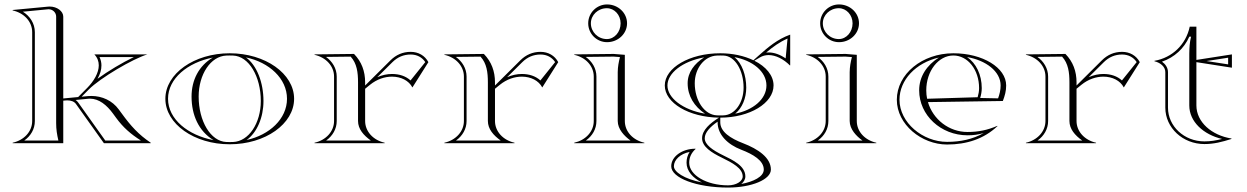

<svg xmlns="http://www.w3.org/2000/svg" viewBox="-20 -645 5620 865"><path d="M125 -100C125 -51 87 -13 37 -2V0H265V-191.5L273.5 -192.3C276.7 -192.6 279.9 -192.8 283 -192.8C299.9 -192.8 315 -187.9 323.3 -175.1L448 0H659V-2C604 -39 569 -78 529 -133L515 -152C486.1 -191.7 440.1 -212.7 391.6 -212.7C386.4 -212.7 381.2 -212.5 376 -212L347.7 -209.3L380.1 -242C431.1 -293.4 578 -380 644 -400H405C419 -385.4 425 -368.4 425 -350.6C425 -316.6 403 -279.3 372.6 -248.6L332.1 -207.8L265 -201.4V-570C265 -594 237.7 -615.5 203.6 -615.5C200.8 -615.5 197.9 -615.3 195 -615L37 -600V-598C87 -587 125 -549 125 -500ZM243 -12H89.5C118.6 -32.7 137 -63.3 137 -100V-500C137 -539.9 114.3 -572.9 83 -592.3L196.2 -603.1C197.4 -603.2 198.5 -603.2 199.7 -603.2C217.7 -603.2 233 -588.4 233 -570V-90C233 -62.3 236.7 -39 243 -12ZM419.4 -290.1C431.2 -311.4 437 -329.7 437 -350.6C437 -363.5 434 -376.2 428.2 -388H583.2C530.8 -362.8 467 -324.8 419.4 -290.1ZM320.7 -194.6 377.1 -200.1C379.9 -200.3 382.7 -200.5 385.5 -200.5C426.2 -200.5 461.2 -171.5 489.3 -133L503.2 -114C534.6 -70.9 569.4 -40.5 614.7 -12H454.2L333.2 -181.9C330.2 -186.5 325.4 -191.3 320.7 -194.6Z M1091.1 -14.3C1137.9 -47.5 1167 -115.9 1167 -190C1167 -273.3 1137.1 -350.7 1088.1 -386.3C1192.2 -364.5 1273 -291.4 1273 -200C1273 -109.4 1193.7 -36.7 1091.1 -14.3ZM875 -210C875 -309.7 929 -392.1 1000 -394.7C1005.3 -394.9 1009.7 -395 1015 -395C1020.3 -395 1024.7 -394.9 1030 -394.7C1101.4 -392.1 1155 -300.4 1155 -190C1155 -90.3 1101 -7.9 1030 -5.3C1024.7 -5.1 1020.3 -5 1015 -5C1009.7 -5 1005.3 -5.1 1000 -5.3C928.6 -7.9 875 -99.6 875 -210ZM725 -200C725 -86.8 854.9 5 1015 5C1175.1 5 1305 -86.8 1305 -200C1305 -313.2 1175.1 -405 1015 -405C854.9 -405 725 -313.2 725 -200ZM941.9 -13.7C827.2 -35.5 737 -107.8 737 -200C737 -291.5 825.7 -363.3 938.9 -385.7C876.1 -349 843 -284.5 843 -210C843 -127.2 874.7 -54.3 941.9 -13.7Z M1485 -100C1485 -52.2 1447.9 -13.2 1397 -2V0H1713V-2C1662.1 -13.2 1625 -52.2 1625 -100V-245.1L1647 -263C1678 -288.2 1713.5 -299.7 1746 -299.7C1786.4 -299.7 1822 -281.9 1838 -251L1910 -365C1894.2 -394.8 1864.6 -411.4 1830.2 -411.4C1794.7 -411.4 1764.4 -398.2 1739 -373L1625 -259.8V-274C1625 -323.8 1609.3 -366.7 1575 -402L1397 -400V-398C1447.9 -386.8 1485 -347.8 1485 -300ZM1497 -100V-300C1497 -336.8 1477 -368.7 1448.6 -388.6L1559.9 -389.9C1587.9 -359.2 1593 -318.7 1593 -274V-100C1593 -63.8 1617.8 -35.3 1650.6 -12H1449.4C1478.5 -32.7 1497 -63.9 1497 -100ZM1679.7 -297.2 1747.5 -364.5C1770.9 -387.7 1797.8 -399.4 1830.2 -399.4C1858.5 -399.4 1881.6 -387 1896 -365.2L1829.6 -282.6C1807.9 -302.4 1778.7 -311.7 1746 -311.7C1724.5 -311.7 1701.7 -307 1679.7 -297.2Z M2070 -100C2070 -52.2 2032.9 -13.2 1982 -2V0H2298V-2C2247.1 -13.2 2210 -52.2 2210 -100V-245.1L2232 -263C2263 -288.2 2298.5 -299.7 2331 -299.7C2371.4 -299.7 2407 -281.9 2423 -251L2495 -365C2479.2 -394.8 2449.6 -411.4 2415.2 -411.4C2379.7 -411.4 2349.4 -398.2 2324 -373L2210 -259.8V-274C2210 -323.8 2194.3 -366.7 2160 -402L1982 -400V-398C2032.9 -386.8 2070 -347.8 2070 -300ZM2082 -100V-300C2082 -336.8 2062 -368.7 2033.6 -388.6L2144.9 -389.9C2172.9 -359.2 2178 -318.7 2178 -274V-100C2178 -63.8 2202.8 -35.3 2235.6 -12H2034.4C2063.5 -32.7 2082 -63.9 2082 -100ZM2264.7 -297.2 2332.5 -364.5C2355.9 -387.7 2382.8 -399.4 2415.2 -399.4C2443.5 -399.4 2466.6 -387 2481 -365.2L2414.6 -282.6C2392.9 -302.4 2363.7 -311.7 2331 -311.7C2309.5 -311.7 2286.7 -307 2264.7 -297.2Z M2642 -540C2642 -577.5 2674.3 -608 2714 -608C2748.2 -608 2776 -577.5 2776 -540C2776 -500.8 2748.2 -469 2714 -469C2674.3 -469 2642 -500.8 2642 -540ZM2630 -540C2630 -493 2668 -455 2715 -455C2764.7 -455 2805 -493.1 2805 -540C2805 -586.9 2764.7 -625 2715 -625C2668.1 -625 2630 -586.9 2630 -540ZM2655 -100C2655 -51 2617 -13 2567 -2V0H2883V-2C2833 -13 2795 -51 2795 -100V-398L2745 -402L2567 -400V-398C2617 -387 2655 -349 2655 -300ZM2667 -100V-300C2667 -337.4 2647 -368.7 2618.7 -388.6L2744.6 -390L2773 -387.9C2767.1 -364.4 2763.3 -344.1 2763 -320V-100C2763 -63 2792.6 -31.8 2820.5 -12H2619.5C2648.6 -32.7 2667 -63.3 2667 -100Z M3395 -392 3374.3 -373.5C3333.3 -393.2 3281.4 -405 3225 -405C3087 -405 2975 -340 2975 -260C2975 -181.1 3083.8 -116.9 3219.1 -115C3179.1 -90 3143 -58.9 3143 -22C3143 16 3185.4 42.5 3231.7 65.1C3279.6 88.5 3326 112.9 3326 150C3326 172.1 3296.4 190 3260 190C3163.4 190 3085 144.3 3085 88C3085 63.4 3095.4 42.6 3114 26L3113 25C3052.8 25 3004 60.4 3004 104C3004 157 3118.7 200 3260 200C3366.5 200 3453 163.7 3453 119C3453 65.2 3395.2 26.2 3327.7 0.3C3270.9 -21.5 3225 -51.2 3225 -94V-115C3357.5 -115 3465 -180 3465 -260C3465 -304.8 3431.3 -344.9 3378.4 -371.5L3403 -386C3415.2 -393.4 3428.7 -396.9 3442.7 -396.9C3474.9 -396.9 3510.1 -378.9 3539 -350L3540 -351V-489C3482 -468 3441 -433 3395 -392ZM3110 -270C3110 -337.3 3153.7 -392.7 3210 -394.7C3215.3 -394.9 3219.7 -395 3225 -395C3230.3 -395 3234.7 -394.9 3240 -394.7C3291.3 -392.8 3330 -328.1 3330 -250C3330 -182.7 3291 -127.1 3240 -125.3C3234.7 -125.1 3230.3 -125 3225 -125C3219.7 -125 3215.3 -125.1 3210 -125.3C3153.3 -127.4 3110 -191.9 3110 -270ZM3213 -96.8V-94C3213 -38 3258.6 6.2 3319.4 29.5C3373.1 50.1 3421 78.4 3421 119C3421 151.2 3373.9 173.7 3319.6 183.9C3330 175.6 3338 163.7 3338 150C3338 102.6 3282.9 76.7 3237 54.3C3189.7 31.3 3155 6.5 3155 -22C3155 -47.5 3178.8 -73.4 3213 -96.8ZM3142.6 177.1C3060.5 160.8 3016 128.7 3016 104C3016 75.4 3044.4 47.9 3086.8 39.5C3077.6 54.3 3073 70.2 3073 88C3073 126.2 3102.3 157.4 3142.6 177.1ZM3431.8 -408.2C3462.2 -434 3492.8 -456.1 3528 -471.3L3519.5 -381.9C3495.2 -398.7 3468.5 -408.8 3442.3 -408.8C3438.8 -408.8 3435.3 -408.6 3431.8 -408.2ZM3156.4 -132.7C3055.5 -150 2987 -203.9 2987 -260C2987 -315.4 3053.9 -368.6 3152.5 -386.6C3108.2 -358.4 3078 -318.8 3078 -270C3078 -213 3107.5 -165.2 3156.4 -132.7ZM3289.1 -387.6C3369.4 -372.9 3433 -323.3 3433 -260C3433 -197.3 3371 -148.2 3292.3 -133C3323.2 -157.6 3342 -202.2 3342 -250C3342 -306.4 3322.4 -360.1 3289.1 -387.6Z M3687 -540C3687 -577.5 3719.3 -608 3759 -608C3793.2 -608 3821 -577.5 3821 -540C3821 -500.8 3793.2 -469 3759 -469C3719.3 -469 3687 -500.8 3687 -540ZM3675 -540C3675 -493 3713 -455 3760 -455C3809.7 -455 3850 -493.1 3850 -540C3850 -586.9 3809.7 -625 3760 -625C3713.1 -625 3675 -586.9 3675 -540ZM3700 -100C3700 -51 3662 -13 3612 -2V0H3928V-2C3878 -13 3840 -51 3840 -100V-398L3790 -402L3612 -400V-398C3662 -387 3700 -349 3700 -300ZM3712 -100V-300C3712 -337.4 3692 -368.7 3663.7 -388.6L3789.6 -390L3818 -387.9C3812.1 -364.4 3808.3 -344.1 3808 -320V-100C3808 -63 3837.6 -31.8 3865.5 -12H3664.5C3693.6 -32.7 3712 -63.3 3712 -100Z M4209.9 -385.8C4155.3 -351.4 4121 -299.9 4121 -238C4121 -126.2 4218.6 -35.4 4338.9 -35.4C4364.9 -35.4 4386.9 -38.3 4411.8 -45.6C4362.8 -17.9 4308.1 -5.9 4246.8 -5.9C4137.1 -5.9 4032.4 -92.5 4032.4 -195.6C4032.4 -284.8 4106.1 -362.2 4209.9 -385.8ZM4513 -260C4513 -340 4407.5 -405 4275 -405C4134.4 -405 4020.4 -311.2 4020.4 -195.6C4020.4 -84.3 4131.7 6.1 4246.8 6.1C4334.8 6.1 4413 -19 4474 -77L4473 -78C4429 -59 4388.3 -50.4 4338.9 -50.4C4254.8 -50.4 4183.4 -107.5 4160.6 -185L4498 -190C4507.1 -213.7 4513 -234.8 4513 -260ZM4336.9 -387.9C4420.8 -373.5 4488 -323.9 4488 -260C4488 -239.4 4483.3 -220.3 4476.6 -201.9L4396 -203.6C4400.2 -217.5 4403 -232.9 4403 -248C4403 -308.3 4377.3 -360.7 4336.9 -387.9ZM4156.8 -200.1C4154.3 -212.3 4153 -225 4153 -238C4153 -324.7 4207.7 -395 4275 -395C4340.1 -395 4391 -330.8 4391 -248C4391 -234.5 4388.4 -220.1 4384.5 -207Z M4690 -100C4690 -52.2 4652.9 -13.2 4602 -2V0H4918V-2C4867.1 -13.2 4830 -52.2 4830 -100V-245.1L4852 -263C4883 -288.2 4918.5 -299.7 4951 -299.7C4991.4 -299.7 5027 -281.9 5043 -251L5115 -365C5099.2 -394.8 5069.6 -411.4 5035.2 -411.4C4999.7 -411.4 4969.4 -398.2 4944 -373L4830 -259.8V-274C4830 -323.8 4814.3 -366.7 4780 -402L4602 -400V-398C4652.9 -386.8 4690 -347.8 4690 -300ZM4702 -100V-300C4702 -336.8 4682 -368.7 4653.6 -388.6L4764.9 -389.9C4792.9 -359.2 4798 -318.7 4798 -274V-100C4798 -63.8 4822.8 -35.3 4855.6 -12H4654.4C4683.5 -32.7 4702 -63.9 4702 -100ZM4884.7 -297.2 4952.5 -364.5C4975.9 -387.7 5002.8 -399.4 5035.2 -399.4C5063.5 -399.4 5086.6 -387 5101 -365.2L5034.6 -282.6C5012.9 -302.4 4983.7 -311.7 4951 -311.7C4929.5 -311.7 4906.7 -307 4884.7 -297.2Z M5230 -160C5230 -69 5309 4 5406 4C5449.6 4 5486.1 -5.7 5528 -19V-21C5438.9 -35.2 5370 -95.1 5370 -170V-365L5530 -340V-400L5370 -375V-525H5340C5323 -444 5261 -385 5181 -371V-369C5207 -363 5230 -345 5230 -320ZM5338 -170C5338 -96.9 5401.6 -38.7 5485.5 -19C5458.1 -12 5434.2 -8 5406 -8C5314.9 -8 5242 -76.4 5242 -160V-320C5242 -340.9 5228.8 -357.7 5214.9 -367.2C5271.3 -386.5 5314.7 -426.9 5338 -479.7H5346C5339.4 -453.6 5338.4 -430.6 5338 -403.5ZM5415.7 -370 5513 -385V-355Z"/></svg>

Font: Sortefax
Style: Medium
Weight: 500
Designer: gluk
Foundry: gluk
Version: Version 0.261